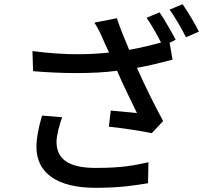

<svg xmlns="http://www.w3.org/2000/svg" viewBox="-20 -848 996 917"><path d="M181 -296C165 -244 154 -188 154 -146C154 -22 253 49 436 49C560 49 631 36 687 27L689 -73C620 -58 564 -46 436 -46C298 -46 250 -95 250 -171C250 -200 264 -254 277 -288ZM680 -763C703 -731 729 -684 749 -645C699 -631 648 -619 597 -610C576 -660 557 -704 538 -761L431 -740C449 -711 458 -693 474 -656C483 -636 491 -617 501 -597C455 -592 405 -589 352 -589C285 -589 212 -594 135 -604L138 -508C210 -502 279 -499 345 -499C414 -499 478 -502 539 -510C567 -445 608 -362 634 -308C603 -311 543 -317 509 -320L500 -243C565 -236 659 -222 705 -212L759 -270C717 -347 668 -447 634 -524C691 -534 750 -549 804 -563L790 -644L819 -658C800 -695 766 -754 742 -789ZM790 -802C816 -766 848 -711 868 -670L930 -697C913 -732 877 -792 852 -828Z"/></svg>

Font: Kinto Sans Med
Style: Regular
Weight: 500
Designer: Authors: Ryoko NISHIZUKA  (kana & ideographs); Paul D. Hunt (Latin, Greek & Cyrillic); Wenlong ZHANG  (bopomofo); Sandol
Foundry: Adobe Systems Incorporated, ookami Inc.
Version: Version 0.001